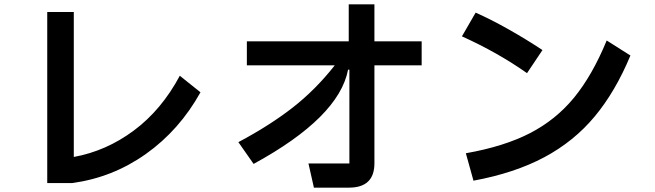

<svg xmlns="http://www.w3.org/2000/svg" viewBox="-20 -827 3010 882"><path d="M197 14V-772H319V-106Q468 -133 595 -227.5Q722 -322 806 -479L901 -403Q804 -229 650.5 -120Q497 -11 311 14Z M1917 -637V-527H1700V-77Q1700 35 1583 35H1422L1397 -76H1585V-507H1579Q1537 -288 1145 -74L1075 -174Q1218 -250 1323.5 -332Q1429 -414 1518 -527H1114V-637H1582V-807H1700V-637Z M2401 -491Q2266 -586 2102 -660L2165 -769Q2237 -737 2317.5 -691.5Q2398 -646 2472 -597ZM2120 -123Q2296 -154 2415 -215.5Q2534 -277 2617.5 -379Q2701 -481 2767 -641L2876 -572Q2807 -406 2711.5 -291.5Q2616 -177 2480 -104.5Q2344 -32 2155 3Z"/></svg>

Font: IBM Plex Sans JP SemiBold
Style: Regular
Weight: 600
Designer: Mike Abbink; Paul van der Laan; Pieter van Rosmalen; Wujin Sim; Yejin Wi; Jinhee Kim; Boomi Park; Yona Kim; Kichan Ma
Foundry: Sandoll Inc.
Version: Version 1.001